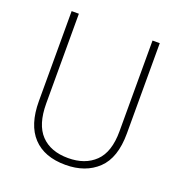

<svg xmlns="http://www.w3.org/2000/svg" viewBox="-130 -826 895 948"><g transform="rotate(20 317.0 -352.0)"><path d="M549 -240Q549 -111 485 -50.5Q421 10 316 10Q205 10 145.5 -53.5Q86 -117 86 -241V-714H124V-243Q124 -132 174.5 -79Q225 -26 317 -26Q406 -26 458.5 -77Q511 -128 511 -237V-714H549Z"/></g></svg>

Font: Noto Sans Arabic SemCond ExtLt
Style: Regular
Weight: 200
Width: 4
Designer: Monotype Design Team, Nadine Chahine, Nizar Qandah and Khaled Hosny
Foundry: Monotype Imaging Inc.
Version: Version 2.012; ttfautohint (v1.8.4.7-5d5b)